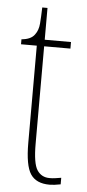

<svg xmlns="http://www.w3.org/2000/svg" viewBox="-50 -687 330 728"><g transform="rotate(5 114.5 -323.5)"><path d="M167 10Q116 10 94.5 -22.5Q73 -55 73 -141V-511H13V-530Q49 -533 63 -553Q76 -570 78 -596Q80 -622 81 -657H101V-536H201V-511H101V-140Q101 -65 117.5 -40Q134 -15 165 -15Q177 -15 186.5 -16.5Q196 -18 209 -20V5Q184 10 167 10Z"/></g></svg>

Font: Noto Serif Myanmar ExtraCondensed Thin
Style: Regular
Weight: 100
Width: 2
Designer: Ben Mitchell and the Monotype Design Team
Foundry: Monotype Imaging Inc.
Version: Version 2.106; ttfautohint (v1.8.4.7-5d5b)